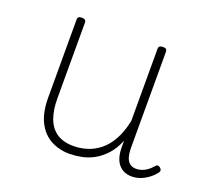

<svg xmlns="http://www.w3.org/2000/svg" viewBox="-97 -635 841 774"><g transform="rotate(20 323.0 -248.0)"><path d="M270 19Q227 19 191 0Q155 -19 134 -60Q113 -101 113 -166V-499Q113 -507 117 -510.5Q121 -514 130 -514Q140 -514 144.5 -510.5Q149 -507 149 -499V-174Q149 -125 162 -89.5Q175 -54 203 -35Q231 -16 275 -16Q305 -16 333.5 -25Q362 -34 387 -54Q412 -74 431 -108Q450 -142 460 -191V-500Q460 -508 464.5 -511.5Q469 -515 479 -515Q488 -515 492 -511.5Q496 -508 496 -500V-91Q496 -68 500.5 -51Q505 -34 516 -25Q527 -16 544 -16Q555 -16 566 -19.5Q577 -23 588.5 -30.5Q600 -38 611 -51Q616 -58 621.5 -58.5Q627 -59 633 -54Q638 -50 639 -44.5Q640 -39 636 -34Q625 -19 609 -7Q593 5 575 12Q557 19 538 19Q520 19 506 13Q492 7 481.5 -5Q471 -17 465.5 -35.5Q460 -54 460 -79V-106Q444 -67 421 -42.5Q398 -18 372.5 -4.5Q347 9 320.5 14Q294 19 270 19Z"/></g></svg>

Font: Playwrite BR Thin
Style: Regular
Weight: 250
Version: Version 1.003